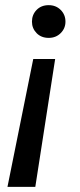

<svg xmlns="http://www.w3.org/2000/svg" viewBox="-20 -534 309 745"><path d="M194 -305 117 191H9L109 -305ZM169 -514Q197 -514 215.5 -495.5Q234 -477 234 -450Q234 -424 215.5 -405.5Q197 -387 169 -387Q140 -387 122 -405.5Q104 -424 104 -450Q104 -477 122 -495.5Q140 -514 169 -514Z"/></svg>

Font: DM Sans 17pt Medium
Style: Italic
Weight: 500
Italic angle: -10°
Version: Version 4.004;gftools[0.9.30]